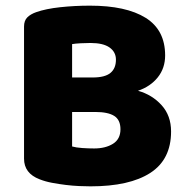

<svg xmlns="http://www.w3.org/2000/svg" viewBox="-20 -643 659 679"><path d="M235 -125Q249 -121 271 -119.5Q293 -118 313 -118Q353 -118 379.5 -134.5Q406 -151 406 -186Q406 -219 384 -233Q362 -247 317 -247H235ZM235 -369H308Q351 -369 370.5 -385Q390 -401 390 -432Q390 -459 367.5 -475Q345 -491 300 -491Q285 -491 265.5 -490Q246 -489 235 -487ZM300 16Q283 16 260 15Q237 14 212.5 11Q188 8 164 3.5Q140 -1 120 -9Q65 -30 65 -82V-549Q65 -570 76.5 -581.5Q88 -593 108 -600Q142 -612 193 -617.5Q244 -623 298 -623Q426 -623 495 -580Q564 -537 564 -447Q564 -402 538 -369.5Q512 -337 468 -322Q518 -308 551.5 -271Q585 -234 585 -178Q585 -79 511.5 -31.5Q438 16 300 16Z"/></svg>

Font: Baloo Bhaijaan
Style: Regular
Weight: 400
Designer: Devika Bhansali and Ek Type
Foundry: Ek Type
Version: Version 1.443;PS 1.000;hotconv 16.6.51;makeotf.lib2.5.65220;